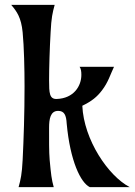

<svg xmlns="http://www.w3.org/2000/svg" viewBox="-20 -767 552 787"><path d="M183.6 -111.3C180.7 -144 181.2 -195.8 181.2 -243.2C181.2 -279.3 186.5 -312.5 218.3 -312.5C243.7 -312.5 251.5 -294.9 253.4 -260.3C267.6 -106.9 310.5 -18.1 348.1 0H511.7C424.3 -45.4 323.7 -193.4 317.4 -333.5C356 -352.1 377.9 -370.1 397.9 -396.5C423.8 -430.2 432.1 -461.4 447.3 -493.2H306.2C312 -485.4 313.5 -474.1 313.5 -460C313.5 -414.6 282.7 -363.8 212.4 -361.3C182.6 -360.4 181.2 -385.7 181.2 -438C181.2 -487.8 183.6 -568.4 187.5 -634.8C190.4 -694.3 195.3 -714.8 204.1 -747.1H25.9C49.3 -719.7 66.9 -694.8 72.8 -634.8C78.6 -575.2 80.6 -483.9 80.6 -412.6C80.6 -299.8 77.1 -198.2 72.8 -111.3C69.8 -52.7 64.9 -31.7 56.2 0H200.2C191.4 -31.7 189 -52.7 183.6 -111.3Z"/></svg>

Font: Amarante
Style: Regular
Weight: 400
Designer: Karolina Lach
Foundry: Sorkin Type Co.
Version: Version 1.001